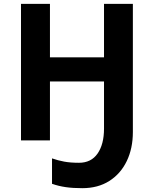

<svg xmlns="http://www.w3.org/2000/svg" viewBox="-20 -734 805 1004"><path d="M674.8 -713.9V-43.9Q674.8 42 642.8 108.4Q610.8 174.8 551.5 212.4Q492.2 250 410.2 250Q361.3 250 324 244.6Q286.6 239.3 252 227.1V94.2Q282.7 105 315.4 111.1Q348.1 117.2 393.1 117.2Q457 117.2 490.5 68.6Q523.9 20 523.9 -61V-308.1H241.2V0H89.8V-713.9H241.2V-434.1H523.9V-713.9Z"/></svg>

Font: Wonky
Style: Regular
Weight: 400
Designer: Monotype Design Team
Foundry: Monotype Imaging Inc.
Version: Version 3.000